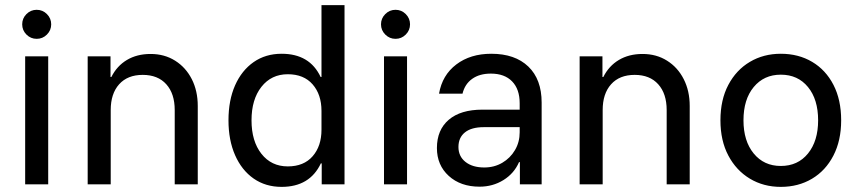

<svg xmlns="http://www.w3.org/2000/svg" viewBox="-20 -720 3353 750"><path d="M78.3 0V-500H168.3V0ZM123.3 -568.3Q100 -568.3 83.3 -585Q66.7 -601.7 66.7 -625Q66.7 -648.3 83.3 -665Q100 -681.7 123.3 -681.7Q146.7 -681.7 163.3 -665Q180 -648.3 180 -625Q180 -601.7 163.3 -585Q146.7 -568.3 123.3 -568.3Z M322.5 0V-500H411.7V-419.2H415Q436.7 -462.5 475.8 -485.8Q515 -509.2 568.3 -509.2Q622.5 -509.2 664.2 -482.9Q705.8 -456.7 729.2 -410.8Q752.5 -365 752.5 -305.8V0H662.5V-290Q662.5 -354.2 629.6 -390.8Q596.7 -427.5 537.5 -427.5Q478.3 -427.5 445.4 -390.8Q412.5 -354.2 412.5 -290V0Z M1080 10Q1017.5 10 970.8 -22.5Q924.2 -55 898.3 -113.8Q872.5 -172.5 872.5 -250Q872.5 -328.3 898.3 -386.7Q924.2 -445 970.8 -477.5Q1017.5 -510 1080 -510Q1190 -510 1232.5 -419.2H1235.8V-700H1325.8V0H1236.7V-81.7H1233.3Q1190 10 1080 10ZM1104.2 -70Q1166.7 -70 1201.2 -109.6Q1235.8 -149.2 1235.8 -213.3V-286.7Q1235.8 -350.8 1201.2 -390.4Q1166.7 -430 1104.2 -430Q1040 -430 1001.2 -380.8Q962.5 -331.7 962.5 -250Q962.5 -168.3 1001.2 -119.2Q1040 -70 1104.2 -70Z M1480 0V-500H1570V0ZM1525 -568.3Q1501.7 -568.3 1485 -585Q1468.3 -601.7 1468.3 -625Q1468.3 -648.3 1485 -665Q1501.7 -681.7 1525 -681.7Q1548.3 -681.7 1565 -665Q1581.7 -648.3 1581.7 -625Q1581.7 -601.7 1565 -585Q1548.3 -568.3 1525 -568.3Z M1853.3 9.2Q1779.2 9.2 1732.9 -32.9Q1686.7 -75 1686.7 -141.7Q1686.7 -212.5 1732.9 -252.1Q1779.2 -291.7 1864.2 -291.7H2010V-316.7Q2010 -371.7 1980.4 -402.1Q1950.8 -432.5 1897.5 -432.5Q1853.3 -432.5 1824.6 -412.1Q1795.8 -391.7 1786.7 -354.2H1695Q1707.5 -426.7 1762.5 -468.3Q1817.5 -510 1899.2 -510Q1991.7 -510 2043.8 -460Q2095.8 -410 2095.8 -319.2V0H2010.8V-86.7H2007.5Q1988.3 -42.5 1946.7 -16.7Q1905 9.2 1853.3 9.2ZM1871.7 -65.8Q1910.8 -65.8 1942.1 -84.2Q1973.3 -102.5 1991.7 -133.8Q2010 -165 2010 -203.3V-223.3H1870Q1821.7 -223.3 1796.2 -202.9Q1770.8 -182.5 1770.8 -145.8Q1770.8 -109.2 1798.3 -87.5Q1825.8 -65.8 1871.7 -65.8Z M2244.2 0V-500H2333.3V-419.2H2336.7Q2358.3 -462.5 2397.5 -485.8Q2436.7 -509.2 2490 -509.2Q2544.2 -509.2 2585.8 -482.9Q2627.5 -456.7 2650.8 -410.8Q2674.2 -365 2674.2 -305.8V0H2584.2V-290Q2584.2 -354.2 2551.2 -390.8Q2518.3 -427.5 2459.2 -427.5Q2400 -427.5 2367.1 -390.8Q2334.2 -354.2 2334.2 -290V0Z M3030 10Q2962.5 10 2909.2 -22.1Q2855.8 -54.2 2825 -112.5Q2794.2 -170.8 2794.2 -250Q2794.2 -330 2825 -388.3Q2855.8 -446.7 2909.2 -478.3Q2962.5 -510 3030 -510Q3099.2 -510 3152.5 -478.3Q3205.8 -446.7 3235.8 -388.3Q3265.8 -330 3265.8 -250Q3265.8 -170.8 3235.4 -112.1Q3205 -53.3 3151.7 -21.7Q3098.3 10 3030 10ZM3030 -71.7Q3096.7 -71.7 3136.2 -120.4Q3175.8 -169.2 3175.8 -250Q3175.8 -331.7 3136.2 -380Q3096.7 -428.3 3030 -428.3Q2964.2 -428.3 2924.2 -380Q2884.2 -331.7 2884.2 -250Q2884.2 -169.2 2924.2 -120.4Q2964.2 -71.7 3030 -71.7Z"/></svg>

Font: Funnel Sans
Style: Regular
Weight: 400
Designer: NORD ID, Kristian Moeller
Foundry: Dicotype
Version: Version 1.000